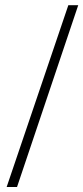

<svg xmlns="http://www.w3.org/2000/svg" viewBox="-20 -715 325 749"><path d="M46.4 14.6H5.9L246.6 -694.8H285.2Z"/></svg>

Font: Doulos SIL Viet
Style: Regular
Weight: 400
Designer: Walt Agee, Victor Gaultney, Peter Martin, Debbi Hosken, Becca Hirsbrunner
Foundry: SIL International
Version: Version 5.000